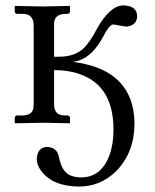

<svg xmlns="http://www.w3.org/2000/svg" viewBox="-20 -453 569 707"><path d="M248.5 -225.1Q442.9 -200.7 470.7 -48.3Q475.1 -23.9 475.1 2Q475.1 109.4 406.7 178.2Q350.1 233.4 272.9 233.9Q175.3 233.9 131.8 176.8Q115.2 153.8 115.2 131.8Q118.2 89.8 152.8 87.9Q189.9 89.4 196.8 124Q206.5 177.2 236.8 191.9Q254.9 200.2 278.8 200.2Q352.1 200.2 382.8 119.6Q397.9 78.1 397.9 23.9Q397.9 -154.3 245.6 -188Q214.4 -194.8 179.2 -194.8V-68.8Q179.2 -33.7 207.5 -28.8Q214.4 -27.8 222.2 -27.8H230Q236.8 -25.9 237.8 -20V-1L235.8 1Q234.4 1 140.1 -1L36.1 1L34.2 -1V-20Q36.1 -26.9 42 -27.8H61Q98.1 -27.8 103 -54.7Q104 -61.5 104 -68.8V-357.9Q104 -397.5 71.8 -401.4Q66.9 -401.9 61 -401.9H42Q35.2 -403.8 34.2 -410.2V-429.2L36.1 -431.2Q37.1 -431.2 140.1 -429.2L235.8 -431.2L237.8 -429.2V-410.2Q236.3 -403.3 230 -401.9H222.2Q184.6 -401.9 179.7 -373Q178.7 -366.7 179.2 -359.9V-244.1H196.8Q256.3 -244.1 289.6 -276.9Q313 -300.8 335.9 -345.2Q384.3 -432.6 434.1 -433.1Q484.4 -431.6 484.9 -394Q484.9 -367.2 460 -357.9Q452.1 -355.5 444.8 -355Q441.4 -355 401.9 -362.3Q397.9 -362.8 396 -362.8Q381.8 -361.3 360.8 -319.8Q323.7 -249.5 273.4 -231Q266.1 -228.5 259.8 -227.1Q251 -225.6 248.5 -225.1Z"/></svg>

Font: Linux Libertine Display O
Style: Regular
Weight: 400
Designer: Philipp H. Poll
Foundry: Philipp H. Poll
Version: Version 5.0.9